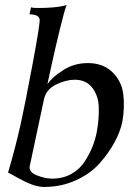

<svg xmlns="http://www.w3.org/2000/svg" viewBox="-20 -731 545 761"><path d="M465 -249Q457 -210 434.5 -168Q412 -126 375.5 -84.5Q339 -43 281 -16.5Q223 10 154 10Q131 10 104 -0.5Q77 -11 47 -28Q17 -45 12 -47Q43 -153 63 -244Q79 -316 109.5 -479Q140 -642 137 -655Q133 -674 97 -674L103 -702Q110 -698 162.5 -700Q215 -702 244 -711Q236 -692 217 -614Q198 -536 183 -467L168 -398Q189 -427 232 -454Q275 -481 328 -481Q388 -481 425 -445.5Q462 -410 468.5 -358.5Q475 -307 465 -249ZM364 -210Q373 -261 371.5 -306.5Q370 -352 345.5 -383.5Q321 -415 276 -415Q241 -415 201.5 -395.5Q162 -376 154 -336L98 -73Q93 -49 126 -36Q159 -23 187 -23Q230 -23 263.5 -42Q297 -61 316.5 -92Q336 -123 347 -151Q358 -179 364 -210Z"/></svg>

Font: GFS Artemisia
Style: Italic
Weight: 400
Italic angle: -12°
Designer: Takis Katsoulidis and George D. Matthiopoulos
Foundry: George Matthiopoulos and Takis Katsoulidis
Version: Version 1.0